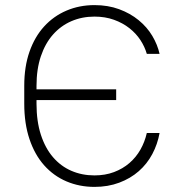

<svg xmlns="http://www.w3.org/2000/svg" viewBox="-20 -726 710 752"><path d="M350 6Q291 6 240.5 -15.5Q190 -37 153 -78.5Q116 -120 95.5 -181Q75 -242 75 -320V-390Q75 -465 95.5 -523.5Q116 -582 153 -622.5Q190 -663 240.5 -684.5Q291 -706 350 -706Q403 -706 446.5 -690Q490 -674 523 -647Q556 -620 576.5 -585.5Q597 -551 605 -515H555Q547 -543 530 -569Q513 -595 487 -615.5Q461 -636 426.5 -648.5Q392 -661 350 -661Q301 -661 259.5 -643Q218 -625 187.5 -590.5Q157 -556 140 -505.5Q123 -455 123 -390V-376H435V-334H123V-320Q123 -251 140 -198.5Q157 -146 187.5 -110.5Q218 -75 259.5 -57Q301 -39 350 -39Q392 -39 426.5 -52Q461 -65 487 -87.5Q513 -110 530 -140Q547 -170 555 -205H605Q597 -161 576.5 -122.5Q556 -84 523.5 -55.5Q491 -27 447 -10.5Q403 6 350 6Z"/></svg>

Font: Retni Sans Light
Style: Regular
Weight: 300
Designer: Vitaly Kuzmin
Foundry: ParaType Ltd.
Version: Version 1.00;March 2, 2019;FontCreator 11.5.0.2425 64-bit; t